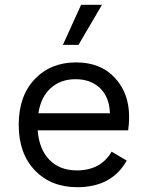

<svg xmlns="http://www.w3.org/2000/svg" viewBox="-20 -770 617 800"><path d="M405 -750 307 -583H242L318 -750ZM518 -283Q518 -255 514 -227H137Q143 -148 186 -104Q229 -60 300 -60Q400 -60 445 -138L508 -101Q446 10 302 10Q193 10 125.5 -60Q58 -130 58 -250Q58 -370 124.5 -440Q191 -510 297 -510Q399 -510 458.5 -446Q518 -382 518 -283ZM140 -298H438Q436 -365 397 -402.5Q358 -440 295 -440Q232 -440 191 -402.5Q150 -365 140 -298Z"/></svg>

Font: Elaine Sans
Style: Regular
Weight: 400
Designer: Wei Huang
Foundry: Wei Huang
Version: Version 2.001;December 24, 2019;FontCreator 12.0.0.2547 64-b